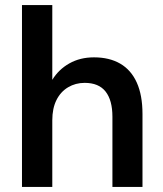

<svg xmlns="http://www.w3.org/2000/svg" viewBox="-20 -740 644 760"><path d="M67 0V-720H187V-424Q212 -465 254.5 -489Q297 -513 352 -513Q413 -513 456 -488Q499 -463 521.5 -413Q544 -363 544 -289V0H425V-278Q425 -343 398 -377.5Q371 -412 315 -412Q279 -412 249.5 -394.5Q220 -377 203.5 -344Q187 -311 187 -264V0Z"/></svg>

Font: DM Sans 17pt SemiBold
Style: Regular
Weight: 600
Version: Version 4.004;gftools[0.9.30]